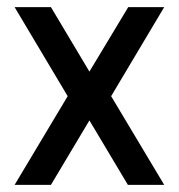

<svg xmlns="http://www.w3.org/2000/svg" viewBox="-20 -519 503 539"><path d="M21 -499 170 -249 21 0H123L231 -181L339 0H441L292 -249L441 -499H340L231 -318L123 -499Z"/></svg>

Font: TitilliumText22L
Style: 600 wt
Weight: 600
Designer: Campivisivi
Foundry: Campivisivi
Version: 1.000